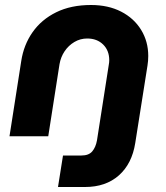

<svg xmlns="http://www.w3.org/2000/svg" viewBox="-20 -545 664 768"><path d="M212 203 232 77H306Q335 77 349 60.5Q363 44 368 16L415 -285Q416 -290 416.5 -295Q417 -300 417 -304Q417 -343 392.5 -367Q368 -391 329 -391Q301 -391 277.5 -377Q254 -363 238.5 -340Q223 -317 218 -288L173 0H18L65 -301Q75 -366 110.5 -416.5Q146 -467 205 -496Q264 -525 344 -525Q413 -525 464.5 -498.5Q516 -472 544.5 -425.5Q573 -379 573 -321Q573 -302 570 -283L521 27Q508 110 455.5 156.5Q403 203 320 203Z"/></svg>

Font: MuseoModerno Thin
Style: Bold Italic
Weight: 700
Italic angle: -9°
Version: Version 1.003